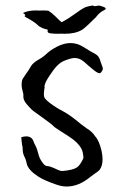

<svg xmlns="http://www.w3.org/2000/svg" viewBox="-20 -661 444 690"><path d="M293 -198.7 301.3 -193.4 308.6 -187Q316.9 -179.7 321.3 -171.9Q336.4 -156.7 345.2 -117.7Q348.6 -101.6 348.6 -88.4Q348.6 -64.5 337.4 -49.8Q335 -47.4 331.1 -44.4L314 -32.2L303.7 -24.4Q262.2 9.3 220.2 9.3Q201.7 9.3 182.6 2.4Q137.2 -13.2 117.7 -26.4Q99.6 -38.1 90.8 -47.9Q77.6 -61.5 75.2 -76.7Q73.7 -85.9 69.3 -94.7Q62.5 -107.9 62 -117.7L61.5 -122.1V-127.4Q61 -134.3 59.1 -142.1Q58.1 -147 57.6 -154.8L56.6 -168Q66.4 -170.9 74.2 -170.9Q93.8 -170.9 100.1 -153.8L103 -146.5L106.9 -138.7Q111.8 -128.9 113.3 -123.5Q120.6 -95.7 125 -88.9L127 -85.4L129.4 -81.5Q132.8 -76.7 135.3 -73.2Q143.1 -64 150.4 -64Q159.7 -63.5 172.4 -57.6L180.2 -54.2L188.5 -50.3Q197.3 -46.4 203.1 -46.4H204.6Q242.7 -49.8 256.8 -59.6Q267.1 -66.4 278.3 -89.4Q279.8 -91.8 279.8 -96.2Q279.8 -98.6 279.3 -101.1L278.3 -107.4L277.8 -109.4V-111.3Q272.9 -137.2 239.7 -162.1Q229 -169.9 208 -183.1L191.4 -193.8L175.3 -204.6Q168.9 -212.9 134.3 -237.3L121.6 -246.6Q114.3 -252 109.9 -254.9Q98.1 -263.2 95.2 -266.1L85 -276.4Q78.6 -283.2 74.7 -288.1Q64 -301.8 64 -312.5V-320.3Q64 -324.2 63 -326.7Q57.6 -344.7 57.6 -357.9Q57.6 -369.1 61.5 -377.4Q64.5 -382.8 73.7 -396Q78.6 -402.8 82 -407.7Q86.9 -415.5 91.3 -422.9Q97.2 -433.6 115.2 -444.8L123 -449.2L130.4 -454.1Q138.7 -459.5 143.6 -464.4Q160.6 -481 184.6 -493.2Q210 -506.3 233.4 -506.3Q257.3 -506.3 279.8 -492.2Q306.6 -475.1 323.7 -466.3Q334 -460.4 338.9 -447.3L342.8 -435.5Q345.2 -427.7 347.2 -423.3L349.1 -418Q349.6 -416 349.6 -414.1V-412.6Q348.6 -407.7 343.8 -401.4Q341.3 -397.9 337.4 -397.9Q334.5 -397.9 330.6 -399.9Q324.7 -402.8 316.9 -409.2Q296.4 -425.8 282.7 -438.5Q266.1 -452.6 248.5 -452.6H247.6Q233.4 -452.1 208 -441.4Q189.9 -433.1 172.4 -409.7Q145.5 -372.6 141.6 -358.9Q139.6 -352.5 139.6 -350.6Q139.6 -349.6 140.1 -349.6V-349.1L140.6 -348.1Q140.6 -345.7 139.2 -339.8Q137.7 -330.1 137.7 -323.2Q137.7 -315.9 139.2 -311.5Q142.6 -303.7 159.2 -291Q181.6 -273.9 204.6 -262.2Q225.1 -251.5 250 -231.9L270.5 -215.3Q283.2 -205.6 293 -198.7ZM348.1 -637.7Q359.9 -633.8 359.9 -629.9Q359.9 -627 353.5 -624Q341.3 -618.2 331.5 -607.4L323.7 -598.1Q319.3 -593.3 314.9 -589.8L302.7 -577.6L283.7 -560.5Q279.3 -556.6 274.4 -553.7Q251.5 -539.6 211.9 -539.6Q205.6 -539.6 199.2 -540Q193.4 -539.6 187 -539.6Q181.2 -539.6 174.8 -540Q158.2 -540.5 153.8 -543.5Q150.9 -545.4 150.9 -548.8Q150.9 -551.3 151.9 -554.2L147.9 -555.2L143.1 -556.6Q137.2 -558.1 133.8 -559.6Q120.6 -565.4 116.7 -569.8Q110.4 -576.7 97.2 -585L85 -592.3L72.8 -599.1Q70.3 -600.6 69.3 -601.6Q68.4 -602.5 68.4 -603.5Q68.4 -604 68.8 -604Q70.8 -605.5 70.8 -606.9Q70.8 -607.9 69.3 -609.4L62.5 -614.3Q80.6 -623.5 109.9 -623.5Q116.2 -623.5 123 -623Q128.9 -623.5 135.3 -623.5Q144.5 -623.5 153.8 -622.6Q165 -615.7 178.7 -602.5L189.5 -591.8Q195.8 -585.4 201.7 -581.1Q220.2 -591.3 229 -597.2L254.4 -614.7Q269.5 -626 281.2 -632.3Q290 -637.7 312 -641.1L316.4 -640.1L320.8 -638.7Q325.2 -639.6 335.4 -641.1L341.8 -639.6Z"/></svg>

Font: Kurland
Style: Regular
Weight: 400
Designer: GGBot
Version: 0.22